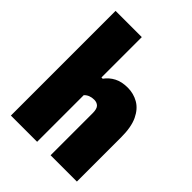

<svg xmlns="http://www.w3.org/2000/svg" viewBox="-227 -928 1048 1048"><g transform="rotate(45 297.0 -404.0)"><path d="M44 0V-808H246.5V-496.5H256Q277 -525.5 309 -542.2Q341 -559 387.5 -559Q432.5 -559 470.2 -537.5Q508 -516 530.8 -468.2Q553.5 -420.5 553.5 -341.5V0H350.5V-325Q350.5 -358 338 -370.5Q325.5 -383 304.5 -383Q268.5 -383 246.5 -360V0Z"/></g></svg>

Font: Encode Sans SemiCondensed SemiCondensed Black
Style: Regular
Weight: 900
Width: 4
Designer: Multiple Designers
Foundry: Impallari Type
Version: Version 3.000; ttfautohint (v1.8.3) -l 8 -r 50 -G 200 -x 14 